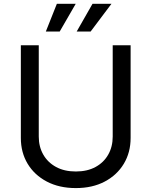

<svg xmlns="http://www.w3.org/2000/svg" viewBox="-20 -962 784 994"><path d="M372.6 11.7Q286.6 11.7 222.4 -22Q158.2 -55.7 123 -114.3Q87.9 -172.9 87.9 -247.6V-727.5H180.7V-254.9Q180.7 -202.6 203.9 -161.9Q227.1 -121.1 270 -97.7Q313 -74.2 372.6 -74.2Q432.1 -74.2 474.9 -97.7Q517.6 -121.1 540.5 -161.9Q563.5 -202.6 563.5 -254.9V-727.5H656.2V-247.6Q656.2 -172.9 621.1 -114.3Q585.9 -55.7 522.2 -22Q458.5 11.7 372.6 11.7ZM289.1 -798.8H217.3L274.4 -942.4H372.1ZM449.2 -798.8H377L459 -942.4H557.1Z"/></svg>

Font: Atlassian Sans
Style: Regular
Weight: 400
Designer: Rasmus Andersson
Foundry: Modifications by Atlassian Pty Ltd, manufactured by rsms
Version: Version 4.001;git-9221beed3